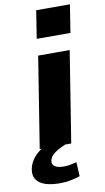

<svg xmlns="http://www.w3.org/2000/svg" viewBox="-121 -785 562 1032"><g transform="rotate(-10 160.0 -269.0)"><path d="M44 0 123 -496H295L216 0ZM131 -586 155 -738H339L315 -586ZM120 200Q44 200 8.5 173Q-27 146 -16 95Q-7 53 31 18.5Q69 -16 143 -43L183 0Q159 10 140 21Q121 32 109.5 44.5Q98 57 95 72Q91 93 107 104Q123 115 155 115Q174 115 190 112Q206 109 226 104L230 181Q203 190 177 195Q151 200 120 200Z"/></g></svg>

Font: Nunito Sans 10pt Expanded ExtraBold
Style: Italic
Weight: 800
Width: 7
Italic angle: -9°
Designer: Vernon Adams
Foundry: Vernon Adams
Version: Version 3.101;gftools[0.9.27]